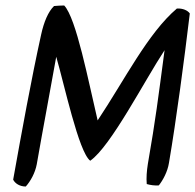

<svg xmlns="http://www.w3.org/2000/svg" viewBox="-20 -637 712 700"><path d="M28 18C35 32 52 43 74 43C91 24 108 -6 114 -38C137 -170 162 -300 185 -430C214 -331 267 -82 309 -51C384 -103 508 -345 580 -454C556 -274 548 -206 519 -39C515 -13 513 11 515 34C529 38 544 40 559 39C574 20 591 -11 596 -43C623 -202 651 -413 672 -588C664 -599 647 -607 625 -606C519 -516 434 -345 336 -198C302 -342 258 -571 214 -617C202 -617 189 -616 177 -615C156 -595 140 -557 130 -511C94 -348 59 -155 28 18Z"/></svg>

Font: Snowfall
Style: Obl
Weight: 400
Designer: Jasper
Foundry: Cannot Into Space Fonts
Version: Version 0.9